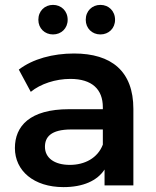

<svg xmlns="http://www.w3.org/2000/svg" viewBox="-20 -759 637 786"><path d="M197 -618C231 -618 257 -643 257 -678C257 -714 231 -739 197 -739C163 -739 137 -714 137 -678C137 -643 163 -618 197 -618ZM391 -618C425 -618 451 -643 451 -678C451 -714 425 -739 391 -739C357 -739 331 -714 331 -678C331 -643 357 -618 391 -618ZM283 -540C197 -540 114 -518 57 -474L106 -383C146 -416 208 -436 268 -436C357 -436 401 -393 401 -320V-312H263C101 -312 41 -242 41 -153C41 -60 118 7 240 7C320 7 378 -19 408 -65V0H526V-313C526 -467 437 -540 283 -540ZM266 -84C202 -84 164 -113 164 -158C164 -197 187 -229 272 -229H401V-167C380 -112 327 -84 266 -84Z"/></svg>

Font: Talent
Style: Bold
Weight: 600
Designer: Mike Powis
Version: Version 1.001;hotconv 1.0.109;makeotfexe 2.5.65596